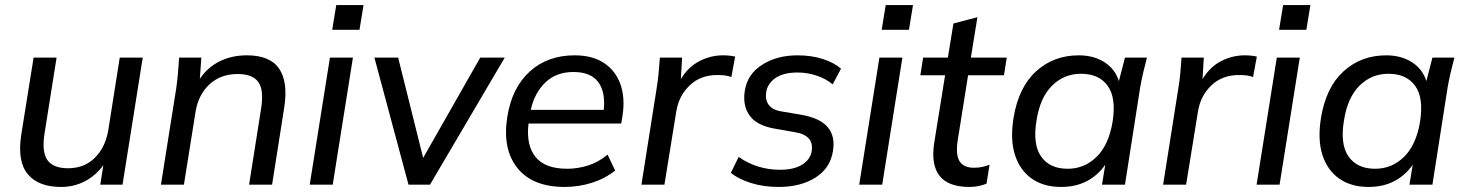

<svg xmlns="http://www.w3.org/2000/svg" viewBox="-20 -731 5806 760"><path d="M222 9Q132 9 90 -41.5Q48 -92 64 -197L113 -503H204L156 -201Q145 -129 168 -97Q191 -65 249 -65Q314 -65 356 -107Q398 -149 409 -218L454 -503H545L465 0H377L389 -77Q359 -36 316 -13.5Q273 9 222 9Z M617 0 678 -384Q682 -413 684.5 -443Q687 -473 689 -503H777L771 -419Q802 -465 850 -488.5Q898 -512 957 -512Q1049 -512 1085 -459Q1121 -406 1105 -305L1057 0H966L1014 -304Q1025 -376 1002 -407Q979 -438 921 -438Q853 -438 809 -397Q765 -356 754 -288L708 0Z M1295 -613 1311 -711H1419L1403 -613ZM1206 0 1286 -503H1377L1297 0Z M1597 0 1462 -503H1556L1655 -106L1881 -503H1978L1682 0Z M2215 9Q2088 9 2028 -66Q1968 -141 1988 -268Q2006 -383 2076.5 -447.5Q2147 -512 2255 -512Q2325 -512 2371 -481.5Q2417 -451 2436 -397Q2455 -343 2444 -272L2439 -242H2072Q2062 -156 2100 -109.5Q2138 -63 2225 -63Q2267 -63 2308 -76Q2349 -89 2385 -119L2415 -56Q2375 -24 2323 -7.5Q2271 9 2215 9ZM2250 -446Q2181 -446 2138 -404Q2095 -362 2081 -296H2370Q2377 -369 2347 -407.5Q2317 -446 2250 -446Z M2519 0 2579 -380Q2584 -410 2587 -441.5Q2590 -473 2592 -503H2680L2675 -418Q2704 -466 2748.5 -489Q2793 -512 2842 -512Q2868 -512 2890 -507L2875 -426Q2862 -431 2849 -432.5Q2836 -434 2819 -434Q2753 -434 2710 -393Q2667 -352 2657 -290L2610 0Z M3062 9Q3003 9 2953 -6.5Q2903 -22 2873 -47L2904 -110Q2937 -86 2979 -72.5Q3021 -59 3067 -59Q3123 -59 3155.5 -79.5Q3188 -100 3193 -133Q3203 -196 3125 -208L3051 -221Q2977 -233 2948 -272.5Q2919 -312 2928 -371Q2938 -437 2996.5 -474.5Q3055 -512 3137 -512Q3192 -512 3237 -497.5Q3282 -483 3309 -459L3276 -397Q3250 -419 3213 -431.5Q3176 -444 3137 -444Q3081 -444 3049.5 -422Q3018 -400 3013 -367Q3008 -337 3022.5 -316.5Q3037 -296 3073 -290L3150 -277Q3226 -264 3256.5 -227.5Q3287 -191 3277 -133Q3267 -66 3208.5 -28.5Q3150 9 3062 9Z M3470 -613 3486 -711H3594L3578 -613ZM3381 0 3461 -503H3552L3472 0Z M3817 9Q3651 9 3678 -166L3721 -433H3623L3634 -503H3732L3754 -638L3849 -663L3823 -503H3965L3954 -433H3812L3771 -176Q3762 -118 3778.5 -92.5Q3795 -67 3835 -67Q3854 -67 3869 -70.5Q3884 -74 3897 -79L3885 -4Q3853 9 3817 9Z M4180 9Q4111 9 4064 -24Q4017 -57 3997.5 -118Q3978 -179 3992 -265Q4012 -386 4081.5 -449Q4151 -512 4250 -512Q4309 -512 4351.5 -485Q4394 -458 4409 -410L4433 -503H4520Q4512 -473 4505 -443Q4498 -413 4493 -384L4433 0H4342L4355 -79Q4326 -37 4282 -14Q4238 9 4180 9ZM4206 -63Q4273 -63 4321 -110.5Q4369 -158 4384 -249Q4399 -344 4364.5 -391.5Q4330 -439 4259 -439Q4192 -439 4144.5 -392Q4097 -345 4083 -255Q4067 -160 4101 -111.5Q4135 -63 4206 -63Z M4584 0 4644 -380Q4649 -410 4652 -441.5Q4655 -473 4657 -503H4745L4740 -418Q4769 -466 4813.5 -489Q4858 -512 4907 -512Q4933 -512 4955 -507L4940 -426Q4927 -431 4914 -432.5Q4901 -434 4884 -434Q4818 -434 4775 -393Q4732 -352 4722 -290L4675 0Z M5043 -613 5059 -711H5167L5151 -613ZM4954 0 5034 -503H5125L5045 0Z M5397 9Q5328 9 5281 -24Q5234 -57 5214.5 -118Q5195 -179 5209 -265Q5229 -386 5298.5 -449Q5368 -512 5467 -512Q5526 -512 5568.5 -485Q5611 -458 5626 -410L5650 -503H5737Q5729 -473 5722 -443Q5715 -413 5710 -384L5650 0H5559L5572 -79Q5543 -37 5499 -14Q5455 9 5397 9ZM5423 -63Q5490 -63 5538 -110.5Q5586 -158 5601 -249Q5616 -344 5581.5 -391.5Q5547 -439 5476 -439Q5409 -439 5361.5 -392Q5314 -345 5300 -255Q5284 -160 5318 -111.5Q5352 -63 5423 -63Z"/></svg>

Font: Mulish Medium
Style: Italic
Weight: 500
Italic angle: -9°
Designer: Vernon Adams
Foundry: Vernon Adams
Version: Version 3.603; ttfautohint (v1.8.3)